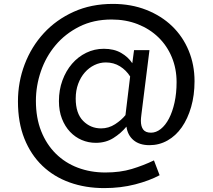

<svg xmlns="http://www.w3.org/2000/svg" viewBox="-20 -732 1090 984"><path d="M746 12Q695 12 664.5 -13.5Q634 -39 628 -83Q600 -49 561 -24.5Q522 0 471 0Q433 0 399 -14.5Q365 -29 339 -56.5Q313 -84 297.5 -123.5Q282 -163 282 -214Q282 -271 300 -320Q318 -369 349 -405Q380 -441 422 -461.5Q464 -482 512 -482Q564 -482 600.5 -461Q637 -440 658 -408L667 -475H746L705 -148Q702 -125 702 -113Q702 -84 714 -68Q726 -52 754 -52Q780 -52 804 -71Q828 -90 846 -124.5Q864 -159 874.5 -206.5Q885 -254 885 -311Q885 -380 860.5 -439Q836 -498 791.5 -541Q747 -584 686 -608Q625 -632 552 -632Q459 -632 386.5 -595.5Q314 -559 264.5 -500Q215 -441 189.5 -366.5Q164 -292 164 -215Q164 -128 191 -60Q218 8 266 55.5Q314 103 379 127.5Q444 152 520 152Q596 152 655.5 134Q715 116 769 90L798 166Q746 194 672.5 213Q599 232 514 232Q418 232 337 203Q256 174 197 117.5Q138 61 105 -21.5Q72 -104 72 -212Q72 -312 106.5 -402.5Q141 -493 204.5 -562Q268 -631 357.5 -671.5Q447 -712 558 -712Q652 -712 729.5 -681.5Q807 -651 862 -598Q917 -545 947 -472.5Q977 -400 977 -316Q977 -244 959.5 -183.5Q942 -123 911.5 -79.5Q881 -36 838.5 -12Q796 12 746 12ZM498 -74Q537 -74 570 -95.5Q603 -117 623 -142L647 -340Q627 -372 595 -392Q563 -412 522 -412Q492 -412 464 -398.5Q436 -385 414.5 -360.5Q393 -336 380.5 -302Q368 -268 368 -227Q368 -151 406 -112.5Q444 -74 498 -74Z"/></svg>

Font: ABeeZee
Style: Regular
Weight: 400
Designer: Anja Meiners
Foundry: Anja Meiners
Version: Version 1.001